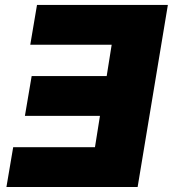

<svg xmlns="http://www.w3.org/2000/svg" viewBox="-20 -747 691 767"><path d="M650.6 -727.3 529.8 0H5.7L32.7 -159.1H359.4L379.3 -284.1H79.5L106.5 -443.2H406.2L426.1 -568.2H100.9L127.8 -727.3Z"/></svg>

Font: Inter P Black
Style: Italic
Weight: 900
Italic angle: -9.40001°
Designer: Rasmus Andersson
Foundry: rsms
Version: Version 3.018;git-588b23468